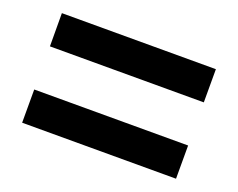

<svg xmlns="http://www.w3.org/2000/svg" viewBox="-69 -638 723 584"><g transform="rotate(20 293.0 -346.0)"><path d="M43.9 -416 43.5 -523.4H542V-416ZM43.9 -168.9V-276.4H542V-168.9Z"/></g></svg>

Font: Caskaydia Cove SemiBold
Style: Regular
Weight: 600
Monospace: yes
Designer: Aaron Bell
Foundry: Saja Typeworks
Version: Version 4.300; ttfautohint (v1.8.3)